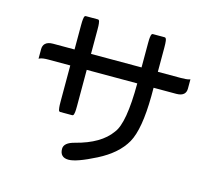

<svg xmlns="http://www.w3.org/2000/svg" viewBox="-114 -900 1227 1100"><g transform="rotate(15 500.0 -350.0)"><path d="M348.1 -559.1H647.9V-702.1Q647.9 -728 649.4 -738Q650.9 -748 651.9 -751Q654.8 -760.3 661.1 -760.3H731.4Q740.2 -760.3 742.7 -741.7Q744.6 -728 744.6 -702.1V-559.1H878.9Q914.1 -559.1 929.2 -563.5L936 -565.9V-510.7Q936 -490.2 924.3 -478.5Q910.2 -464.4 878.9 -464.4H744.6V-415Q742.7 -217.3 696.8 -135.7Q650.4 -53.7 538.8 3.2Q427.2 60.1 379.9 60.1Q354.5 60.1 341.6 47.1Q328.6 34.2 328.6 8.8Q328.6 -27.8 391.1 -43.5Q537.6 -81.1 596.2 -164.6Q647.5 -227.5 647.9 -464.4H348.1V-251Q348.1 -224.6 346.7 -214.4Q345.2 -204.1 344 -200.2Q342.8 -196.3 341.3 -194.8Q338.4 -191.9 335 -191.9H263.7Q257.3 -191.9 254.4 -200.2Q253.4 -204.1 252 -214.4Q250.5 -224.6 250.5 -251V-464.4H123Q86.9 -464.4 72.3 -458L64.9 -454.6V-510.7Q64.9 -532.2 77.1 -544.4Q91.8 -559.1 123 -559.1H250.5V-702.1Q250.5 -728 252 -738Q253.4 -748 254.4 -752Q257.3 -760.3 263.7 -760.3H335Q341.3 -760.3 344.2 -752Q345.2 -748 346.7 -738Q348.1 -728 348.1 -702.1Z"/></g></svg>

Font: YuPearl-Medium
Style: Medium
Weight: 500
Designer: Max Yao
Foundry: Max-Everyday
Version: Version 1.011; ttfautohint (v1.8.3)